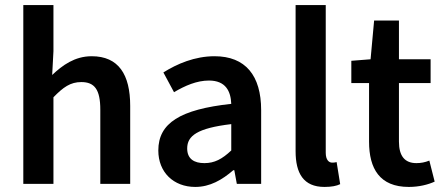

<svg xmlns="http://www.w3.org/2000/svg" viewBox="-20 -726 1750 758"><path d="M72 0H191V-342C230 -382 258 -402 301 -402C353 -402 376 -373 376 -293V0H494V-308C494 -432 448 -504 342 -504C275 -504 226 -468 186 -430L191 -524V-706H72Z M751 12C809 12 857 -16 901 -54H905L915 0H1011V-291C1011 -428 949 -504 827 -504C749 -504 679 -474 625 -440L667 -362C711 -388 757 -408 805 -408C871 -408 891 -366 893 -316C691 -294 605 -240 605 -132C605 -46 665 12 751 12ZM787 -82C747 -82 719 -98 719 -140C719 -190 759 -220 893 -236V-132C857 -98 827 -82 787 -82Z M1261 12C1289 12 1309 8 1323 1L1309 -86C1301 -84 1297 -84 1291 -84C1279 -84 1266 -94 1266 -123V-706H1147V-129C1147 -42 1178 12 1261 12Z M1594 12C1634 12 1670 3 1696 -9L1675 -92C1658 -85 1641 -82 1624 -82C1578 -82 1555 -110 1555 -167V-398H1680V-492H1555V-645H1457L1443 -492L1367 -486V-398H1437V-167C1437 -60 1479 12 1594 12Z"/></svg>

Font: Source Sans Pro Semibold
Style: Regular
Weight: 600
Designer: Paul D. Hunt
Foundry: Adobe Systems Incorporated
Version: Version 3.006;hotconv 1.0.111;makeotfexe 2.5.65597